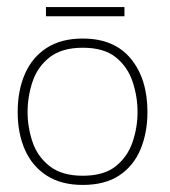

<svg xmlns="http://www.w3.org/2000/svg" viewBox="-20 -513 482 543"><path d="M214 10Q153 10 112 -16.5Q71 -43 50.5 -89.5Q30 -136 30 -196Q30 -257 50.5 -304Q71 -351 112 -377.5Q153 -404 214 -404Q303 -404 350 -347Q397 -290 397 -196Q397 -138 377.5 -91Q358 -44 317.5 -17Q277 10 214 10ZM214 -16Q274 -16 307.5 -43Q341 -70 355 -111.5Q369 -153 369 -196Q369 -240 355 -282Q341 -324 307.5 -351Q274 -378 214 -378Q155 -378 120.5 -351Q86 -324 72 -282Q58 -240 58 -196Q58 -153 72 -111.5Q86 -70 120.5 -43Q155 -16 214 -16ZM110 -467V-493H332V-467Z"/></svg>

Font: Darker Grotesque Light
Style: Regular
Weight: 300
Designer: Gabriel Lam
Foundry: TypeRant
Version: Version 1.000;gftools[0.9.28]